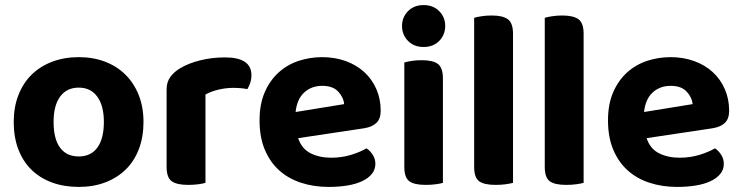

<svg xmlns="http://www.w3.org/2000/svg" viewBox="-20 -721 2923 756"><path d="M545 -241Q545 -182 527 -134.5Q509 -87 475.5 -54Q442 -21 395 -3Q348 15 290 15Q232 15 184.5 -2.5Q137 -20 103.5 -53Q70 -86 52 -133.5Q34 -181 34 -241Q34 -299 52.5 -346.5Q71 -394 104.5 -427Q138 -460 185.5 -478Q233 -496 290 -496Q347 -496 394 -478Q441 -460 474.5 -426.5Q508 -393 526.5 -346Q545 -299 545 -241ZM290 -376Q243 -376 217 -341Q191 -306 191 -241Q191 -174 216.5 -139.5Q242 -105 290 -105Q338 -105 363.5 -140Q389 -175 389 -241Q389 -305 363 -340.5Q337 -376 290 -376Z M789 -1Q779 2 761 4.5Q743 7 721 7Q676 7 656 -7.5Q636 -22 636 -64V-369Q636 -397 650 -417Q664 -437 689 -452Q722 -472 768.5 -483.5Q815 -495 866 -495Q970 -495 970 -425Q970 -408 965 -394Q960 -380 954 -370Q931 -375 898 -375Q869 -375 840 -368Q811 -361 789 -349Z M1154 -177Q1168 -135 1203 -117.5Q1238 -100 1284 -100Q1326 -100 1363 -111.5Q1400 -123 1423 -137Q1438 -127 1448 -111Q1458 -95 1458 -76Q1458 -53 1444 -36Q1430 -19 1405.5 -7.5Q1381 4 1347.5 9.5Q1314 15 1274 15Q1215 15 1165 -1.5Q1115 -18 1079 -50.5Q1043 -83 1022.5 -132Q1002 -181 1002 -247Q1002 -311 1022.5 -358Q1043 -405 1077.5 -436Q1112 -467 1156.5 -481.5Q1201 -496 1248 -496Q1299 -496 1341.5 -480.5Q1384 -465 1414.5 -437Q1445 -409 1462 -370Q1479 -331 1479 -285Q1479 -253 1462 -237Q1445 -221 1414 -216ZM1249 -383Q1206 -383 1177.5 -356.5Q1149 -330 1144 -280L1335 -311Q1333 -337 1312 -360Q1291 -383 1249 -383Z M1724 -1Q1714 2 1696 4.5Q1678 7 1656 7Q1611 7 1591.5 -7.5Q1572 -22 1572 -64V-475Q1582 -478 1600 -481Q1618 -484 1640 -484Q1685 -484 1704.5 -469Q1724 -454 1724 -412ZM1563 -619Q1563 -653 1586.5 -677Q1610 -701 1648 -701Q1686 -701 1709.5 -677Q1733 -653 1733 -619Q1733 -584 1709.5 -560Q1686 -536 1648 -536Q1610 -536 1586.5 -560Q1563 -584 1563 -619Z M1931 7Q1886 7 1866.5 -7.5Q1847 -22 1847 -64V-651Q1857 -654 1875.5 -657Q1894 -660 1916 -660Q1960 -660 1980 -645Q2000 -630 2000 -588V-1Q1989 2 1971 4.5Q1953 7 1931 7Z M2209 7Q2164 7 2144.5 -7.5Q2125 -22 2125 -64V-651Q2135 -654 2153.5 -657Q2172 -660 2194 -660Q2238 -660 2258 -645Q2278 -630 2278 -588V-1Q2267 2 2249 4.5Q2231 7 2209 7Z M2526 -177Q2540 -135 2575 -117.5Q2610 -100 2656 -100Q2698 -100 2735 -111.5Q2772 -123 2795 -137Q2810 -127 2820 -111Q2830 -95 2830 -76Q2830 -53 2816 -36Q2802 -19 2777.5 -7.5Q2753 4 2719.5 9.5Q2686 15 2646 15Q2587 15 2537 -1.5Q2487 -18 2451 -50.5Q2415 -83 2394.5 -132Q2374 -181 2374 -247Q2374 -311 2394.5 -358Q2415 -405 2449.5 -436Q2484 -467 2528.5 -481.5Q2573 -496 2620 -496Q2671 -496 2713.5 -480.5Q2756 -465 2786.5 -437Q2817 -409 2834 -370Q2851 -331 2851 -285Q2851 -253 2834 -237Q2817 -221 2786 -216ZM2621 -383Q2578 -383 2549.5 -356.5Q2521 -330 2516 -280L2707 -311Q2705 -337 2684 -360Q2663 -383 2621 -383Z"/></svg>

Font: Baloo Bhaina 2
Style: Bold
Weight: 700
Designer: Yesha Goshar, Manish Minz, Shuchita Grover and Ek Type
Foundry: Ek Type
Version: Version 1.640;hotconv 1.0.111;makeotfexe 2.5.65597; ttfautoh